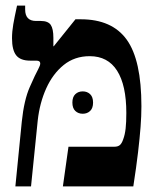

<svg xmlns="http://www.w3.org/2000/svg" viewBox="-20 -667 557 687"><path d="M35 0 58 -232Q66 -309 86.5 -355.5Q107 -402 117 -420Q124 -433 124 -440Q124 -450 110 -450H88Q53 -450 38 -469Q23 -488 23 -530Q23 -554 27.5 -580Q32 -606 41 -647H70V-633Q70 -592 109 -592H126Q152 -592 161.5 -578Q171 -564 171 -532V-502L172 -501L250 -598H269Q381 -598 433.5 -525Q486 -452 486 -287Q486 -252 483 -213Q480 -174 474 -122.5Q468 -71 457 0H205L225 -142H389Q402 -142 409 -148Q416 -154 421 -169Q427 -185 429.5 -207Q432 -229 432 -263Q432 -362 399 -414Q366 -466 301 -466Q247 -466 208 -434.5Q169 -403 145.5 -351Q122 -299 115 -236L91 0ZM239 -300Q239 -320 249.5 -330Q260 -340 276 -340Q292 -340 302.5 -330Q313 -320 313 -300Q313 -280 302.5 -270Q292 -260 276 -260Q260 -260 249.5 -270Q239 -280 239 -300Z"/></svg>

Font: Noto Serif Hebrew Condensed
Style: Bold
Weight: 700
Width: 3
Designer: Monotype Design Team
Foundry: Monotype Imaging Inc.
Version: Version 2.004; ttfautohint (v1.8.4.7-5d5b)